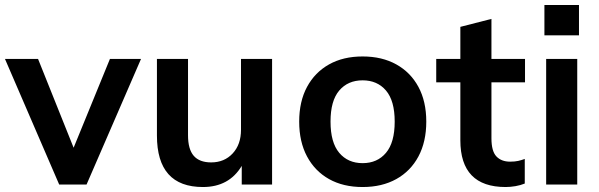

<svg xmlns="http://www.w3.org/2000/svg" viewBox="-22 -742 2409 772"><path d="M216 0 -2 -505H131L274 -148L420 -505H545L326 0Z M794 10Q609 10 609 -197V-505H734V-198Q734 -142 757 -115.5Q780 -89 827 -89Q880 -89 913.5 -125Q947 -161 947 -220V-505H1072V0H950V-75Q899 10 794 10Z M1436 10Q1358 10 1301 -22Q1244 -54 1212.5 -113Q1181 -172 1181 -253Q1181 -334 1212.5 -392.5Q1244 -451 1301 -483Q1358 -515 1436 -515Q1514 -515 1571.5 -483Q1629 -451 1660.5 -392.5Q1692 -334 1692 -253Q1692 -172 1660.5 -113Q1629 -54 1571.5 -22Q1514 10 1436 10ZM1436 -86Q1495 -86 1530 -127.5Q1565 -169 1565 -253Q1565 -337 1530 -378Q1495 -419 1436 -419Q1377 -419 1342 -378Q1307 -337 1307 -253Q1307 -169 1342 -127.5Q1377 -86 1436 -86Z M2011 10Q1829 10 1829 -178V-411H1732V-505H1829V-634L1954 -666V-505H2089V-411H1954V-186Q1954 -134 1974 -113Q1994 -92 2029 -92Q2048 -92 2061.5 -95Q2075 -98 2088 -103V-4Q2071 3 2050.5 6.5Q2030 10 2011 10Z M2167 -600V-722H2306V-600ZM2174 0V-505H2299V0Z"/></svg>

Font: MulishBold
Style: Bold
Weight: 700
Designer: Vernon Adams
Foundry: Vernon Adams
Version: Version 3.602; ttfautohint (v1.8.3)